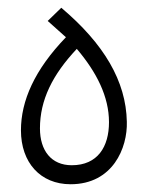

<svg xmlns="http://www.w3.org/2000/svg" viewBox="-20 -474 381 495"><path d="M162 1C271 1 309 -93 307 -160C305 -265 248 -361 138 -454L103 -420L150 -378C69 -294 34 -214 34 -138C34 -55 84 1 162 1ZM165 -48C112 -48 83 -86 83 -143C83 -216 115 -281 178 -348C229 -288 261 -225 261 -159C261 -96 232 -48 165 -48Z"/></svg>

Font: Noto Sans Arabic ExtCond Light
Style: Regular
Weight: 300
Width: 2
Designer: Monotype Design Team, Nadine Chahine, Nizar Qandah and Khaled Hosny
Foundry: Monotype Imaging Inc.
Version: Version 2.012